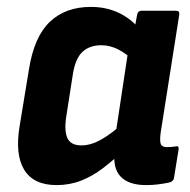

<svg xmlns="http://www.w3.org/2000/svg" viewBox="-20 -525 551 556"><path d="M144 11Q77 11 50 -33.5Q23 -78 37 -161L64 -325Q79 -419 124.5 -462Q170 -505 243 -505Q287 -505 322.5 -488.5Q358 -472 383 -442L368 -348Q346 -370 322 -382Q298 -394 274 -394Q239 -394 218.5 -374.5Q198 -355 191 -310L171 -182Q166 -143 176 -123.5Q186 -104 216 -104Q243 -104 272.5 -120.5Q302 -137 340 -171L337 -88Q307 -60 277.5 -37.5Q248 -15 215 -2Q182 11 144 11ZM403 11Q352 11 328.5 -14.5Q305 -40 313 -93L317 -115L315 -138L355 -403L369 -438L377 -482Q379 -494 391 -494H489Q501 -494 499 -482L445 -139Q442 -113 446.5 -106Q451 -99 464 -99Q471 -99 477 -99.5Q483 -100 489 -101Q499 -104 497 -91L484 -11Q483 1 468 4Q453 7 437 9Q421 11 403 11Z"/></svg>

Font: Sofia Sans Semi Condensed ExtraBold
Style: Italic
Weight: 800
Italic angle: -9°
Version: Version 4.100